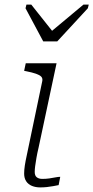

<svg xmlns="http://www.w3.org/2000/svg" viewBox="-20 -812 406 835"><path d="M168 -632H229L362 -776L366 -792H343L186 -661H220L116 -792H95L91 -776ZM155 3Q135 3 119 -3.5Q103 -10 94 -23.5Q85 -37 85 -57Q85 -73 88 -92.5Q91 -112 96.5 -137Q102 -162 108 -192L164 -460Q166 -472 159 -479Q152 -486 136 -491.5Q120 -497 95 -502L85 -504L92 -537H226L148 -171Q142 -146 138.5 -125.5Q135 -105 133 -90Q131 -75 131 -64Q131 -48 140 -41Q149 -34 164 -34Q180 -34 194 -36Q208 -38 220.5 -40.5Q233 -43 242 -43L235 -7Q225 -5 211.5 -2.5Q198 0 184 1.5Q170 3 155 3Z"/></svg>

Font: Roboto Serif 20pt Thin
Style: Italic
Weight: 250
Italic angle: -10°
Version: Version 1.007